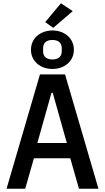

<svg xmlns="http://www.w3.org/2000/svg" viewBox="-20 -1152 640 1172"><path d="M581 0 377 -698H224L20 0H134L187 -186H409L462 0ZM388 -279H208L294 -585H302ZM424 -1084 352 -1132 256 -1017 305 -982ZM300 -731C373 -731 431 -778 431 -848C431 -919 373 -966 300 -966C227 -966 169 -919 169 -848C169 -778 227 -731 300 -731ZM300 -789C264 -789 243 -806 243 -840V-857C243 -891 264 -908 300 -908C336 -908 357 -891 357 -857V-840C357 -806 336 -789 300 -789Z"/></svg>

Font: IBM Plex Mono Medm
Style: Regular
Weight: 500
Monospace: yes
Designer: Mike Abbink, Paul van der Laan, Pieter van Rosmalen
Foundry: Bold Monday
Version: Version 2.004